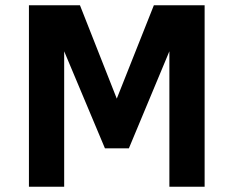

<svg xmlns="http://www.w3.org/2000/svg" viewBox="-20 -710 888 730"><path d="M90 0V-690H284L424 -335L565 -690H758V0H624V-515L470 -146H379L224 -515V0Z"/></svg>

Font: Radio Canada SemiBold
Style: Regular
Weight: 600
Designer: Charles Daoud, Etienne Aubert Bonn, Alexandre Saumier Demers, Jacques Le Bailly
Foundry: Radio-Canada
Version: Version 2.104; ttfautohint (v1.8.4.7-5d5b);gftools[0.9.28.de